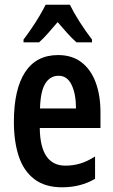

<svg xmlns="http://www.w3.org/2000/svg" viewBox="-20 -786 482 816"><path d="M227 -552Q286 -552 326 -521.5Q366 -491 386.5 -436Q407 -381 407 -309V-242H149Q151 -82 258 -82Q291 -82 321 -91Q351 -100 384 -121V-26Q323 10 244 10Q171 10 125.5 -25Q80 -60 59.5 -122.5Q39 -185 39 -268Q39 -406 86.5 -479Q134 -552 227 -552ZM229 -464Q193 -464 172.5 -431Q152 -398 150 -325H303Q303 -386 284.5 -425Q266 -464 229 -464ZM277 -766Q293 -733 318.5 -693Q344 -653 371 -618V-606H305Q286 -623 266.5 -644.5Q247 -666 225 -692Q203 -666 182.5 -643Q162 -620 146 -606H80V-618Q96 -639 114.5 -666Q133 -693 148.5 -719.5Q164 -746 174 -766Z"/></svg>

Font: Noto Sans Ethiopic ExtraCondensed SemiBold
Style: Regular
Weight: 600
Width: 2
Designer: Monotype Design Team
Foundry: Monotype Imaging Inc.
Version: Version 2.102; ttfautohint (v1.8.4.7-5d5b)